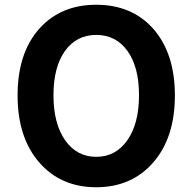

<svg xmlns="http://www.w3.org/2000/svg" viewBox="-20 -774 810 808"><path d="M146 -654Q236 -754 385 -754Q534 -754 624 -654Q716 -550 716 -372.5Q716 -195 625 -90.5Q534 14 385 14Q236 14 145 -90.5Q54 -195 54 -373Q54 -551 146 -654ZM254 -184Q303 -114 385 -114Q467 -114 516 -184Q565 -254 565 -373Q565 -492 516.5 -559.5Q468 -627 385 -627Q302 -627 253.5 -559.5Q205 -492 205 -373Q205 -254 254 -184Z"/></svg>

Font: Resource Han Rounded KR
Style: Bold
Weight: 700
Designer: Cyano Hao (round all glyphs); Ryoko NISHIZUKA 西塚涼子 (kana, bopomofo & ideographs); Paul D. Hunt (Latin, Greek & Cyrillic)
Foundry: Cyano Hao
Version: 0.990